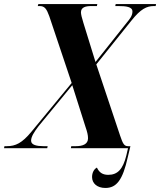

<svg xmlns="http://www.w3.org/2000/svg" viewBox="-63 -734 793 951"><path d="M-43 0H171L173 -10H152C119 -10 91 -16 91 -37C91 -57 106 -80 128 -109L295 -312L360 -107C369 -81 373 -65 373 -49C373 -20 347 -10 313 -10H290L288 0H571L563 35C546 105 519 132 473 132C445 132 428 120 417 96C402 104 393 122 393 143C393 174 418 197 459 197C514 197 545 158 570 44L583 -10H571C553 -10 546 -20 532 -62L414 -415L588 -632C634 -690 664 -704 699 -704H708L710 -714H510L508 -704H523C560 -704 593 -701 593 -677C593 -656 580 -640 565 -622L410 -427L350 -621C342 -646 338 -664 338 -673C338 -698 361 -704 389 -704H417L419 -714H127L124 -704H134C158 -704 168 -690 181 -654L292 -323L93 -82C46 -25 14 -10 -29 -10H-41Z"/></svg>

Font: Noto Serif Display Condensed
Style: Bold Italic
Weight: 700
Width: 3
Italic angle: -12°
Designer: Monotype Design Team
Foundry: Monotype Imaging Inc.
Version: Version 2.009